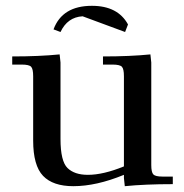

<svg xmlns="http://www.w3.org/2000/svg" viewBox="-20 -633 633 660"><path d="M22 -411V-439Q115 -439 185 -446L188 -418V-155Q188 -79 212 -55.5Q236 -32 282 -32Q335 -32 406 -61V-371Q406 -396 399 -403.5Q392 -411 367 -411H334V-439Q427 -439 497 -446L500 -418V-66Q500 -41 507 -33.5Q514 -26 539 -26H574V0Q479 0 409 7L406 -21V-32Q311 7 232 7Q162 7 128 -28.5Q94 -64 94 -150V-371Q94 -396 87 -403.5Q80 -411 55 -411ZM164 -532Q194 -613 296 -613Q385 -613 420 -549L410 -523L264 -577Q212 -574 188 -523Z"/></svg>

Font: Dihjauti
Style: Bold
Weight: 700
Designer: T. Christopher White
Version: Version 3.0.0